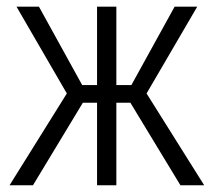

<svg xmlns="http://www.w3.org/2000/svg" viewBox="-20 -548 640 568"><path d="M365.7 -244.1H324.2V0H267.1V-244.1H225.1L77.6 0H8.3L177.7 -271.5L28.8 -528.3H95.2L223.1 -296.4H267.1V-528.3H324.2V-296.4H368.7L496.6 -528.3H563.5L413.6 -271.5L584 0H513.7Z"/></svg>

Font: Roboto Mono Light
Style: Regular
Weight: 300
Designer: Google
Version: Version 2.000985; 2015; ttfautohint (v1.3)